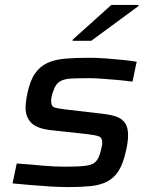

<svg xmlns="http://www.w3.org/2000/svg" viewBox="-20 -753 620 781"><path d="M258 8Q224 8 183 5.5Q142 3 102.5 -0.5Q63 -4 31 -7L48 -88Q81 -86 107 -83.5Q133 -81 156 -79Q179 -77 201.5 -76Q224 -75 249 -75Q303 -75 330.5 -79Q358 -83 370 -96Q382 -109 389 -136Q392 -148 394 -157Q396 -166 396 -171Q396 -193 383 -198Q370 -203 338 -207L183 -224Q128 -231 106 -254.5Q84 -278 84 -315Q84 -324 86 -341Q88 -358 92 -376Q103 -427 123.5 -455.5Q144 -484 174 -497.5Q204 -511 245.5 -514.5Q287 -518 340 -518Q372 -518 408 -515.5Q444 -513 477.5 -509.5Q511 -506 536 -502L519 -421Q488 -425 455 -428Q422 -431 392.5 -433Q363 -435 341 -435Q298 -435 269.5 -433.5Q241 -432 224 -422Q207 -412 198 -386Q194 -377 191 -364.5Q188 -352 188 -344Q188 -322 199 -317Q210 -312 245 -308L399 -290Q434 -286 456 -277.5Q478 -269 489.5 -251.5Q501 -234 501 -202Q501 -191 499 -174.5Q497 -158 492 -138Q481 -87 462.5 -58Q444 -29 416 -14.5Q388 0 349 4Q310 8 258 8ZM275 -587 276 -592 433 -733H544L543 -728L351 -587Z"/></svg>

Font: Saira Expanded Medium
Style: Italic
Weight: 500
Width: 7
Italic angle: -12°
Designer: Hector Gatti with collaboration of the Omnibus-Type team
Foundry: Omnibus-Type
Version: Version 1.101